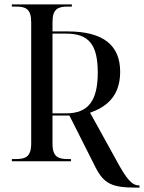

<svg xmlns="http://www.w3.org/2000/svg" viewBox="-20 -734 655 874"><path d="M599 120H615V110H613C581 110 557 83 511 -2L390 -221C459 -245 527 -292 527 -407C527 -526 453 -591 287 -591H219V-634C219 -694 245 -704 288 -704H307V-714H34V-704H54C96 -704 122 -694 122 -633V-80C122 -18 93 -10 52 -10H34V0H303V-10H289C247 -10 219 -18 219 -80V-208H296L416 30C454 103 491 120 599 120ZM281 -218H219V-581H280C385 -581 425 -531 425 -403C425 -276 382 -218 281 -218Z"/></svg>

Font: Noto Serif Display SemiCondensed
Style: Regular
Weight: 400
Width: 4
Designer: Monotype Design Team
Foundry: Monotype Imaging Inc.
Version: Version 2.009